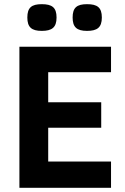

<svg xmlns="http://www.w3.org/2000/svg" viewBox="-20 -900 601 920"><path d="M73 0H512V-126H211V-288H465V-410H211V-554H512V-676H73ZM397 -880C348.2 -880 328 -863.4 328 -816C328 -770.2 347.9 -752 397 -752C445 -752 468 -767.8 468 -816C468 -864.3 446.2 -880 397 -880ZM180 -880C131.2 -880 111 -863.4 111 -816C111 -770.2 130.9 -752 180 -752C228 -752 251 -767.8 251 -816C251 -864.3 229.2 -880 180 -880Z"/></svg>

Font: Fog Sans
Style: Bold
Weight: 700
Foundry: Intel Corporation
Version: Version 1.00